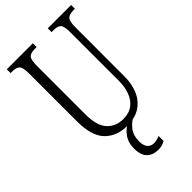

<svg xmlns="http://www.w3.org/2000/svg" viewBox="-285 -795 1110 1110"><g transform="rotate(-45 270.5 -239.5)"><path d="M277 10Q192 10 140.5 -42Q89 -94 89 -215V-607Q89 -656 75 -669.5Q61 -683 29 -683H15V-714H228V-683H212Q180 -683 166 -669.5Q152 -656 152 -603V-210Q152 -116 189.5 -75Q227 -34 288 -34Q337 -34 367.5 -58Q398 -82 412 -121.5Q426 -161 426 -205V-606Q426 -656 412.5 -669.5Q399 -683 366 -683H350V-714H541V-683H528Q495 -683 481 -669Q467 -655 467 -604V-203Q467 -142 446 -93.5Q425 -45 383 -17.5Q341 10 277 10ZM307 235Q263 235 237 210Q211 185 211 130Q211 80 237.5 45Q264 10 295 0H336Q310 11 285.5 42Q261 73 261 120Q261 157 276 173.5Q291 190 314 190Q338 190 363 179V220Q338 235 307 235Z"/></g></svg>

Font: Noto Serif Sinhala ExtraCondensed Light
Style: Regular
Weight: 300
Width: 2
Designer: Jelle Bosma - Monotype Design Team
Foundry: Monotype Imaging Inc.
Version: Version 2.007; ttfautohint (v1.8.4.7-5d5b)